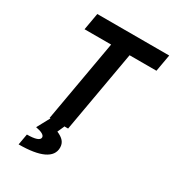

<svg xmlns="http://www.w3.org/2000/svg" viewBox="-218 -814 1058 1170"><g transform="rotate(30 311.5 -229.0)"><path d="M181.6 0H187.5L138.7 90.3C180.2 97.7 201.7 109.9 201.7 126C201.7 146.5 170.9 157.2 112.3 157.2L98.6 234.4C249 234.4 327.6 197.3 327.6 126C327.6 88.4 306.2 66.9 264.2 48.8L285.6 1L282.2 0H311.5L412.6 -574.2H601.6L622.6 -693.4H116.7L95.7 -574.2H282.7Z"/></g></svg>

Font: Cascadia Code
Style: Bold Italic
Weight: 700
Italic angle: -10°
Monospace: yes
Designer: Aaron Bell
Foundry: Saja Typeworks
Version: Version 2404.023